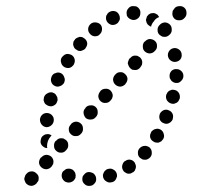

<svg xmlns="http://www.w3.org/2000/svg" viewBox="-20 -583 653 625"><path d="M287 15Q294 8 293 -1Q293 -6 291 -10Q289 -14 286 -17Q283 -20 279 -21Q274 -23 270 -23H269Q265 -23 261 -21Q257 -19 254 -15Q251 -12 249 -8Q248 -4 248 1Q248 10 255 16Q262 23 271 22H272Q281 22 287 15ZM61 -8Q59 -4 59 0Q60 5 62 9Q63 13 67 16Q74 22 83 22Q92 21 99 14L100 12Q103 9 105 5Q106 1 106 -4Q106 -8 104 -12Q102 -16 98 -19Q91 -26 82 -25Q73 -25 67 -18L65 -16Q62 -13 61 -8ZM211 10Q202 13 194 9H193Q185 4 182 -4Q179 -13 183 -22Q185 -26 189 -28Q192 -31 196 -33Q200 -34 205 -34Q209 -34 213 -32H214Q218 -30 221 -26Q224 -23 225 -19Q226 -17 226 -14Q227 -12 226 -10Q226 -8 226 -5Q225 -4 225 -3Q225 -2 224 -1Q220 7 211 10ZM353 6Q356 3 358 -1Q360 -5 361 -9Q361 -14 360 -18Q357 -27 349 -31Q341 -36 332 -33H331Q327 -32 324 -29Q320 -26 318 -22Q316 -18 315 -14Q315 -9 316 -5Q319 4 327 8Q335 13 344 10H345Q349 9 353 6ZM413 -22Q416 -24 419 -28Q421 -32 422 -36Q423 -41 422 -45Q421 -49 419 -53Q414 -61 405 -63Q396 -65 388 -59H387Q380 -54 378 -45Q376 -36 381 -28Q383 -24 387 -22Q391 -19 395 -18Q400 -17 404 -18Q408 -19 412 -22ZM107 -53Q108 -44 115 -38Q122 -32 131 -32Q141 -33 147 -40L148 -41Q151 -45 153 -49Q154 -53 154 -58Q154 -62 152 -66Q150 -70 147 -73Q140 -79 130 -79Q121 -78 115 -71L113 -70Q107 -63 107 -53ZM474 -87Q474 -96 467 -103Q463 -106 459 -107Q455 -109 450 -108Q446 -108 442 -106Q438 -104 435 -101L434 -100Q428 -93 429 -84Q429 -75 436 -69Q440 -66 444 -64Q448 -63 453 -63Q457 -63 461 -65Q465 -67 468 -70L469 -71Q475 -78 474 -87ZM156 -107Q156 -98 163 -92Q166 -89 171 -87Q175 -86 179 -86Q184 -86 188 -88Q192 -90 195 -94L196 -95Q203 -102 202 -112Q202 -121 195 -127Q191 -130 187 -132Q183 -133 178 -133Q174 -133 170 -131Q166 -129 163 -125L161 -124Q155 -117 156 -107ZM112 -120V-121Q112 -125 113 -129Q114 -134 116 -137Q119 -141 123 -143Q127 -146 131 -146Q136 -147 140 -146Q144 -145 148 -142Q147 -141 146 -140L145 -139Q139 -132 136 -124Q133 -115 133 -106Q133 -104 134 -101Q132 -102 130 -101Q123 -103 118 -108Q113 -113 112 -120ZM513 -147Q511 -156 503 -161Q499 -163 494 -164Q490 -164 486 -163Q481 -162 478 -159Q474 -157 472 -153V-152Q467 -144 469 -135Q472 -126 480 -122Q484 -119 488 -119Q493 -118 497 -119Q501 -121 505 -123Q508 -126 511 -130Q516 -138 513 -147ZM204 -161Q204 -152 211 -146Q218 -139 228 -140Q237 -140 243 -147L245 -149Q251 -156 250 -165Q250 -175 243 -181Q236 -187 227 -187Q217 -186 211 -179L210 -177Q203 -170 204 -161ZM116 -177Q122 -170 131 -169Q140 -169 147 -175Q154 -181 155 -190V-191Q156 -200 150 -207Q144 -214 135 -215Q125 -216 118 -210Q111 -204 110 -194Q110 -184 116 -177ZM542 -212Q538 -221 529 -224Q525 -226 521 -226Q516 -226 512 -224Q508 -222 505 -219Q502 -216 500 -212V-211Q497 -203 500 -194Q504 -185 513 -182Q517 -180 521 -180Q526 -180 530 -182Q534 -184 537 -187Q540 -190 542 -194V-195Q545 -204 542 -212ZM252 -215Q253 -206 259 -199Q266 -193 276 -194Q285 -194 291 -201L293 -203Q299 -210 298 -219Q298 -229 291 -235Q284 -241 275 -240Q265 -240 259 -233L258 -231Q251 -224 252 -215ZM122 -256Q123 -252 125 -248Q127 -244 131 -242Q135 -239 139 -238Q148 -235 156 -240Q164 -244 166 -253L167 -254Q168 -258 167 -263Q167 -267 164 -271Q162 -275 159 -278Q155 -280 151 -282Q142 -284 134 -279Q126 -275 123 -266V-265Q122 -261 122 -256ZM563 -279Q558 -288 549 -290Q545 -291 540 -291Q536 -290 532 -288Q528 -286 525 -282Q523 -279 521 -274Q519 -265 523 -257Q528 -249 537 -246Q541 -245 546 -245Q550 -246 554 -248Q558 -250 561 -254Q563 -257 565 -262Q567 -271 563 -279ZM300 -269Q301 -259 308 -253Q315 -247 324 -248Q333 -248 339 -255L341 -257Q347 -264 347 -273Q346 -282 339 -289Q332 -295 323 -294Q314 -294 307 -287L306 -285Q300 -278 300 -269ZM147 -316Q150 -307 159 -303Q163 -301 167 -301Q172 -301 176 -303Q180 -304 183 -307Q187 -310 189 -314V-315Q193 -323 189 -332Q186 -341 178 -345Q174 -347 169 -347Q165 -347 161 -345Q156 -344 153 -341Q150 -338 148 -334V-333Q144 -325 147 -316ZM348 -323Q349 -313 356 -307Q363 -301 372 -301Q381 -302 388 -309L389 -311Q395 -318 395 -327Q394 -336 387 -342Q380 -349 371 -348Q362 -348 356 -341L354 -339Q348 -332 348 -323ZM576 -343Q574 -348 571 -351Q568 -354 564 -356Q560 -358 556 -358Q546 -359 539 -353Q532 -346 532 -337V-336Q532 -332 533 -328Q535 -324 538 -320Q541 -317 545 -315Q549 -313 553 -313Q563 -312 569 -319Q576 -325 577 -334V-335Q577 -339 576 -343ZM398 -385Q396 -381 396 -376Q397 -372 399 -368Q401 -364 404 -361Q407 -358 411 -356Q416 -355 420 -355Q425 -355 429 -357Q433 -359 436 -363L437 -364Q440 -368 442 -372Q443 -376 443 -381Q443 -385 441 -389Q439 -393 436 -396Q432 -399 428 -401Q424 -402 419 -402Q415 -402 411 -400Q407 -398 404 -394L402 -393Q399 -389 398 -385ZM179 -379Q181 -370 189 -365Q192 -363 197 -362Q201 -361 206 -362Q210 -363 214 -366Q217 -369 220 -372V-373Q225 -381 223 -390Q221 -399 213 -404Q209 -406 204 -407Q200 -408 196 -407Q191 -406 188 -403Q184 -400 182 -397L181 -396Q176 -388 179 -379ZM561 -423Q553 -428 544 -426Q535 -424 530 -416Q525 -408 527 -399Q529 -390 537 -385Q545 -380 554 -382Q563 -384 568 -391Q573 -399 571 -408V-409Q569 -418 561 -423ZM445 -430Q445 -421 452 -415Q459 -409 468 -409Q478 -410 484 -417L485 -418Q492 -425 491 -435Q491 -444 484 -450Q477 -456 467 -456Q458 -455 452 -448L450 -447Q444 -440 445 -430ZM219 -447Q218 -442 218 -438Q219 -433 221 -429Q223 -425 226 -423Q230 -420 234 -418Q238 -417 243 -417Q247 -418 251 -420Q255 -422 258 -425V-426Q264 -433 264 -442Q263 -451 256 -457Q252 -460 248 -462Q244 -463 239 -463Q235 -462 231 -460Q227 -458 224 -455V-454Q221 -451 219 -447ZM493 -484Q493 -475 500 -469Q504 -466 508 -464Q512 -463 517 -463Q521 -463 525 -465Q529 -467 532 -470L534 -472Q540 -479 539 -488Q539 -498 532 -504Q525 -510 516 -510Q506 -509 500 -502L498 -500Q492 -493 493 -484ZM267 -490Q266 -481 272 -474Q278 -466 287 -465Q297 -464 304 -470V-471Q311 -476 312 -486Q313 -495 308 -502Q302 -509 292 -510Q283 -511 276 -506L275 -505Q268 -499 267 -490ZM497 -527Q497 -528 498 -528Q497 -530 495 -532Q494 -534 492 -536H491Q487 -539 483 -540Q479 -541 474 -540Q470 -540 466 -537Q462 -535 460 -531Q459 -531 459 -530Q459 -530 458 -529Q458 -527 457 -524Q456 -523 456 -522Q455 -520 455 -518Q455 -516 456 -515Q456 -510 459 -506Q461 -502 465 -500Q467 -498 468 -498Q470 -497 472 -496Q472 -499 473 -501Q476 -509 482 -515L483 -517Q489 -524 497 -527ZM331 -540Q328 -536 326 -532Q325 -528 325 -524Q325 -519 327 -515Q331 -507 340 -503Q348 -500 357 -504Q361 -506 364 -509Q367 -513 369 -517Q371 -521 370 -526Q370 -530 368 -534Q364 -543 356 -546Q347 -549 338 -545Q334 -543 331 -540ZM542 -547Q541 -542 541 -538Q541 -533 543 -529Q545 -525 548 -522Q555 -516 565 -517Q574 -517 580 -524L582 -526Q588 -533 587 -542Q587 -552 580 -558Q573 -564 564 -563Q554 -563 548 -556L547 -554Q544 -551 542 -547ZM399 -557Q392 -550 392 -541Q392 -537 393 -532Q395 -528 398 -525Q401 -522 406 -520Q410 -518 414 -518H415Q424 -518 431 -525Q437 -531 437 -541Q437 -545 436 -549Q434 -554 431 -557Q428 -560 424 -562Q420 -563 415 -563Q405 -564 399 -557Z"/></svg>

Font: FRB American Cursive Guidelines Dotted Extrabold
Style: Bold Italic
Weight: 800
Italic angle: -25°
Version: Version 2.0;Modular Font Editor K font №1